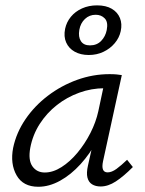

<svg xmlns="http://www.w3.org/2000/svg" viewBox="-20 -697 545 723"><path d="M124.3 6.3Q66.8 6.3 42.4 -36.9Q17.9 -80.1 29.5 -140.4Q41.5 -197.5 75.8 -247.9Q110.1 -298.3 160.4 -336.5Q210.6 -374.7 270.3 -396.3Q330 -417.8 392.6 -417.8Q407.6 -417.8 418.6 -416.8Q429.5 -415.7 438.7 -414.2L368 -89.9Q359.1 -47.9 385.3 -47.9Q400.6 -47.9 418.8 -61.1Q436.9 -74.4 458.6 -95.3L480.3 -68Q445.1 -32.6 416 -13.7Q387 5.2 358.8 5.2Q339.8 5.2 326.6 -3Q313.5 -11.2 309.2 -28.6Q305 -46 311.2 -73.4L349.2 -243L386.4 -277Q373.6 -220.5 346.6 -169.6Q319.5 -118.6 283.4 -78.9Q247.3 -39.1 206.2 -16.4Q165.1 6.3 124.3 6.3ZM148.6 -47.4Q179.5 -47.4 211.5 -67.7Q243.5 -88 271.5 -121.6Q299.6 -155.3 320.5 -196.2Q341.3 -237.2 350.2 -278L373.8 -388.8L406.5 -362.2Q399.8 -363.7 390.8 -364.2Q381.8 -364.7 373.3 -364.7Q324.5 -364.7 278.5 -348Q232.5 -331.4 194.3 -301.5Q156.2 -271.5 129.7 -230.5Q103.3 -189.5 94 -140.4Q85.6 -94.2 102 -70.8Q118.5 -47.4 148.6 -47.4ZM314.2 -489.9Q283.6 -489.9 261.3 -502.3Q239.1 -514.7 229.2 -537Q219.2 -559.4 225.2 -588.7Q230.5 -613.8 246.9 -633.8Q263.3 -653.8 288.8 -665.3Q314.3 -676.8 345.4 -676.8Q379.2 -676.8 401 -663.9Q422.8 -651 431.7 -629Q440.6 -607 434.6 -579.7Q429.3 -554.8 412 -534.3Q394.8 -513.8 369.6 -501.9Q344.5 -489.9 314.2 -489.9ZM318.8 -526.1Q344.6 -526.1 360.9 -542.9Q377.2 -559.8 381.9 -583.9Q387.8 -613.9 374.5 -627.6Q361.3 -641.4 340.3 -641.4Q316.6 -641.4 299.9 -625.6Q283.1 -609.8 278.7 -584.5Q274.2 -558.1 284.6 -542.1Q294.9 -526.1 318.8 -526.1Z"/></svg>

Font: Ysabeau
Style: Bold Italic
Weight: 700
Italic angle: -12°
Designer: Christian Thalmann (Catharsis Fonts)
Version: Version 2.002